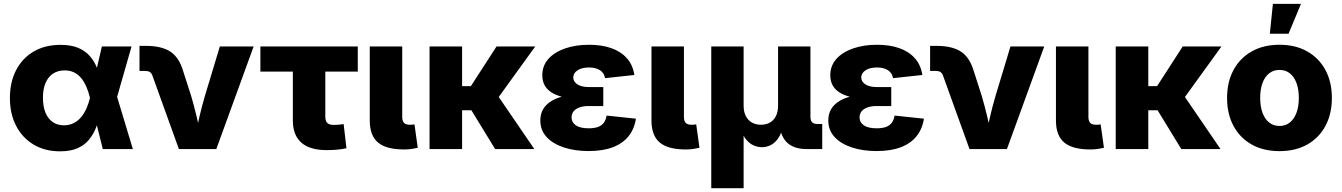

<svg xmlns="http://www.w3.org/2000/svg" viewBox="-20 -778 7002 1002"><path d="M293.5 11.7Q214.4 11.7 155.5 -23.4Q96.7 -58.6 64.2 -121.1Q31.7 -183.6 31.7 -266.6Q31.7 -349.6 64.2 -412.1Q96.7 -474.6 156 -509.3Q215.3 -543.9 295.9 -543.9Q351.1 -543.9 387.9 -528.3Q424.8 -512.7 448 -486.3Q471.2 -460 484.4 -427.7Q497.6 -395.5 504.9 -362.8H549.3L589.8 -276.9L673.3 0H516.6L449.2 -269Q441.4 -301.3 429.9 -327.1Q418.5 -353 402.6 -371.8Q386.7 -390.6 365.5 -400.6Q344.2 -410.6 317.4 -410.6Q281.7 -410.6 256.3 -393.6Q231 -376.5 217.5 -344.7Q204.1 -313 204.1 -268.1Q204.1 -223.1 217 -190.9Q230 -158.7 254.6 -141.4Q279.3 -124 313.5 -124Q341.3 -124 363.5 -135Q385.7 -146 402.3 -165.5Q418.9 -185.1 430.7 -210.9Q442.4 -236.8 449.2 -266.1L511.7 -535.6H666.5L589.4 -266.1L548.3 -179.7H502.4Q494.1 -145.5 481 -111.8Q467.8 -78.1 445.3 -50Q422.9 -22 386 -5.1Q349.1 11.7 293.5 11.7Z M913.6 0 774.9 -384.8Q770.5 -396.5 762 -402.1Q753.4 -407.7 739.3 -407.7H708V-538.6H740.7Q823.7 -538.6 869.1 -508.5Q914.6 -478.5 935.5 -408.2L977.1 -278.8Q992.7 -226.1 1005.4 -172.6Q1018.1 -119.1 1031.2 -61H997.1Q1009.3 -119.1 1021.7 -172.6Q1034.2 -226.1 1049.8 -278.8L1127.4 -535.6H1303.7L1108.9 0Z M1685.5 5.4Q1596.7 5.4 1552.5 -33.7Q1508.3 -72.8 1508.3 -149.4V-404.3H1338.9V-535.6H1847.2V-404.3H1677.7V-169.4Q1677.7 -146.5 1688 -136.2Q1698.2 -126 1722.7 -126Q1733.4 -126 1748.8 -127.4Q1764.2 -128.9 1773.4 -130.4L1788.1 -4.4Q1761.2 1.5 1735.6 3.4Q1710 5.4 1685.5 5.4Z M2088.9 2Q1995.6 2 1952.6 -34.4Q1909.7 -70.8 1909.7 -149.4V-535.6H2079.1V-168Q2079.1 -146.5 2088.4 -136.7Q2097.7 -127 2118.2 -127Q2127 -127 2132.8 -127.4Q2138.7 -127.9 2143.1 -128.9L2160.2 -6.8Q2148.4 -3.9 2130.1 -1Q2111.8 2 2088.9 2Z M2391.6 -535.6V0H2221.7V-535.6ZM2773.4 -535.6 2532.7 -202.6H2357.4L2352.5 -328.6H2437.5L2571.3 -535.6ZM2564 0 2435.5 -210 2572.8 -286.6 2768.6 0Z M3051.8 10.3Q2980.5 10.3 2923.3 -8.3Q2866.2 -26.9 2833 -62.5Q2799.8 -98.1 2799.8 -149.9Q2799.8 -184.6 2815.7 -210.2Q2831.5 -235.8 2861.6 -252.9Q2891.6 -270 2933.1 -278.6Q2974.6 -287.1 3025.4 -287.1H3128.4V-224.6H3052.2Q3023.4 -224.6 3003.7 -217.3Q2983.9 -210 2973.4 -196.8Q2962.9 -183.6 2962.9 -165Q2962.9 -139.6 2985.1 -124Q3007.3 -108.4 3052.7 -108.4Q3082 -108.4 3101.3 -115.7Q3120.6 -123 3131.3 -137.7Q3142.1 -152.3 3145.5 -174.8L3298.8 -158.7Q3290.5 -105 3260.3 -67.1Q3230 -29.3 3178 -9.5Q3126 10.3 3051.8 10.3ZM3027.8 -260.7Q2977.1 -260.7 2936.8 -267.8Q2896.5 -274.9 2868.2 -289.8Q2839.8 -304.7 2825 -328.4Q2810.1 -352.1 2810.1 -384.8Q2810.1 -435.1 2842 -470.7Q2874 -506.3 2929.4 -525.4Q2984.9 -544.4 3053.7 -544.4Q3119.6 -544.4 3169.9 -526.9Q3220.2 -509.3 3251.5 -474.1Q3282.7 -439 3290.5 -386.7L3137.7 -370.1Q3133.3 -396.5 3111.8 -411.1Q3090.3 -425.8 3053.7 -425.8Q3015.6 -425.8 2993.7 -410.9Q2971.7 -396 2971.7 -373.5Q2971.7 -351.6 2993.4 -337.6Q3015.1 -323.7 3052.2 -323.7H3128.4V-260.7Z M3559.1 2Q3465.8 2 3422.9 -34.4Q3379.9 -70.8 3379.9 -149.4V-535.6H3549.3V-168Q3549.3 -146.5 3558.6 -136.7Q3567.9 -127 3588.4 -127Q3597.2 -127 3603 -127.4Q3608.9 -127.9 3613.3 -128.9L3630.4 -6.8Q3618.7 -3.9 3600.3 -1Q3582 2 3559.1 2Z M3691.9 204.1V-535.6H3860.8V-226.6Q3860.8 -194.3 3872.3 -172.1Q3883.8 -149.9 3904.1 -138.4Q3924.3 -127 3951.2 -127Q3978 -127 3998 -138.4Q4018.1 -149.9 4029.3 -172.1Q4040.5 -194.3 4040.5 -226.6V-535.6H4209.5V-167Q4209.5 -148.9 4218.5 -139.9Q4227.5 -130.9 4246.1 -130.9H4271V0H4191.4Q4119.1 0 4083.7 -37.8Q4048.3 -75.7 4048.3 -146.5V-195.8H4073.7Q4073.7 -141.1 4063.2 -105.2Q4052.7 -69.3 4035.4 -48.3Q4018.1 -27.3 3997.6 -18.6Q3977.1 -9.8 3957 -9.8Q3935.5 -9.8 3914.3 -18.6Q3893.1 -27.3 3875.2 -48.3Q3857.4 -69.3 3846.4 -105.2Q3835.4 -141.1 3835.4 -195.8H3860.8V204.1Z M4554.7 10.3Q4483.4 10.3 4426.3 -8.3Q4369.1 -26.9 4335.9 -62.5Q4302.7 -98.1 4302.7 -149.9Q4302.7 -184.6 4318.6 -210.2Q4334.5 -235.8 4364.5 -252.9Q4394.5 -270 4436 -278.6Q4477.5 -287.1 4528.3 -287.1H4631.3V-224.6H4555.2Q4526.4 -224.6 4506.6 -217.3Q4486.8 -210 4476.3 -196.8Q4465.8 -183.6 4465.8 -165Q4465.8 -139.6 4488 -124Q4510.3 -108.4 4555.7 -108.4Q4585 -108.4 4604.2 -115.7Q4623.5 -123 4634.3 -137.7Q4645 -152.3 4648.4 -174.8L4801.8 -158.7Q4793.5 -105 4763.2 -67.1Q4732.9 -29.3 4680.9 -9.5Q4628.9 10.3 4554.7 10.3ZM4530.8 -260.7Q4480 -260.7 4439.7 -267.8Q4399.4 -274.9 4371.1 -289.8Q4342.8 -304.7 4327.9 -328.4Q4313 -352.1 4313 -384.8Q4313 -435.1 4345 -470.7Q4377 -506.3 4432.4 -525.4Q4487.8 -544.4 4556.6 -544.4Q4622.6 -544.4 4672.9 -526.9Q4723.1 -509.3 4754.4 -474.1Q4785.6 -439 4793.5 -386.7L4640.6 -370.1Q4636.2 -396.5 4614.7 -411.1Q4593.3 -425.8 4556.6 -425.8Q4518.6 -425.8 4496.6 -410.9Q4474.6 -396 4474.6 -373.5Q4474.6 -351.6 4496.3 -337.6Q4518.1 -323.7 4555.2 -323.7H4631.3V-260.7Z M5039.6 0 4900.9 -384.8Q4896.5 -396.5 4887.9 -402.1Q4879.4 -407.7 4865.2 -407.7H4834V-538.6H4866.7Q4949.7 -538.6 4995.1 -508.5Q5040.5 -478.5 5061.5 -408.2L5103 -278.8Q5118.7 -226.1 5131.3 -172.6Q5144 -119.1 5157.2 -61H5123Q5135.3 -119.1 5147.7 -172.6Q5160.2 -226.1 5175.8 -278.8L5253.4 -535.6H5429.7L5234.9 0Z M5669.9 2Q5576.7 2 5533.7 -34.4Q5490.7 -70.8 5490.7 -149.4V-535.6H5660.2V-168Q5660.2 -146.5 5669.4 -136.7Q5678.7 -127 5699.2 -127Q5708 -127 5713.9 -127.4Q5719.7 -127.9 5724.1 -128.9L5741.2 -6.8Q5729.5 -3.9 5711.2 -1Q5692.9 2 5669.9 2Z M5972.7 -535.6V0H5802.7V-535.6ZM6354.5 -535.6 6113.8 -202.6H5938.5L5933.6 -328.6H6018.6L6152.3 -535.6ZM6145 0 6016.6 -210 6153.8 -286.6 6349.6 0Z M6657.2 10.7Q6573.7 10.7 6512.2 -23.9Q6450.7 -58.6 6417.2 -121.1Q6383.8 -183.6 6383.8 -266.6Q6383.8 -350.1 6417.2 -412.4Q6450.7 -474.6 6512.2 -509.5Q6573.7 -544.4 6657.2 -544.4Q6741.2 -544.4 6802.5 -509.5Q6863.8 -474.6 6897.2 -412.4Q6930.7 -350.1 6930.7 -266.6Q6930.7 -183.6 6897.2 -121.1Q6863.8 -58.6 6802.5 -23.9Q6741.2 10.7 6657.2 10.7ZM6657.2 -120.6Q6689 -120.6 6711.4 -138.7Q6733.9 -156.7 6746.1 -189.7Q6758.3 -222.7 6758.3 -267.1Q6758.3 -312 6746.1 -344.7Q6733.9 -377.4 6711.4 -395.3Q6689 -413.1 6657.2 -413.1Q6626 -413.1 6603.3 -395.3Q6580.6 -377.4 6568.6 -344.7Q6556.6 -312 6556.6 -267.1Q6556.6 -222.7 6568.6 -189.7Q6580.6 -156.7 6603.3 -138.7Q6626 -120.6 6657.2 -120.6ZM6606.9 -602.1 6623 -757.8H6769.5L6704.6 -602.1Z"/></svg>

Font: Inter 20pt ExtraBold
Style: Regular
Weight: 800
Version: Version 4.001;git-66647c0bb